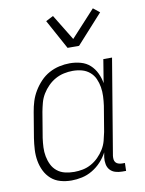

<svg xmlns="http://www.w3.org/2000/svg" viewBox="-86 -821 672 889"><g transform="rotate(-10 250.0 -376.0)"><path d="M178 8Q151 8 126 1Q101 -6 82.5 -22.5Q64 -39 53 -61.5Q42 -84 37.5 -109.5Q33 -135 34.5 -162Q36 -189 40 -215L60 -335Q64 -360 71.5 -384Q79 -408 92.5 -430.5Q106 -453 124.5 -472.5Q143 -492 166 -504.5Q189 -517 214 -522.5Q239 -528 263 -528Q290 -528 315 -521Q340 -514 358 -497.5Q376 -481 387 -458Q398 -435 402 -410L420 -520H461L386 -71Q385 -62 386 -54Q387 -46 392 -40Q397 -34 405.5 -31.5Q414 -29 422 -29H435L434 8H415Q399 8 384 3.5Q369 -1 359 -12Q349 -23 346 -39Q343 -55 345 -71L349 -94Q337 -71 318.5 -51Q300 -31 276.5 -17Q253 -3 227.5 2.5Q202 8 178 8ZM197 -29Q217 -29 237.5 -33Q258 -37 277 -47.5Q296 -58 311.5 -73.5Q327 -89 338.5 -107.5Q350 -126 355.5 -146.5Q361 -167 365 -187L385 -307Q388 -329 389 -351Q390 -373 386.5 -394Q383 -415 374.5 -434Q366 -453 350 -466.5Q334 -480 313.5 -485.5Q293 -491 270 -491Q250 -491 229 -486.5Q208 -482 189 -471.5Q170 -461 154 -445Q138 -429 126.5 -410Q115 -391 109.5 -370.5Q104 -350 100 -329L80 -209Q77 -187 76 -165.5Q75 -144 79 -123Q83 -102 92 -83.5Q101 -65 117 -52Q133 -39 154 -34Q175 -29 197 -29ZM266 -600 190 -739 225 -757 299 -636 413 -760 443 -736 320 -600Z"/></g></svg>

Font: Iosevka Curly Extralight
Style: Italic
Weight: 200
Italic angle: -9°
Monospace: yes
Designer: Belleve Invis
Foundry: Belleve Invis
Version: Version 22.1.2; ttfautohint (v1.8.4)